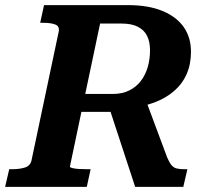

<svg xmlns="http://www.w3.org/2000/svg" viewBox="-48 -730 824 750"><path d="M375 -320 517 -351 605 -115Q613 -96 621.5 -85.5Q630 -75 642 -72Q654 -69 672 -69H684L668 0H480ZM306 -69 291 0H-28L-12 -69H-1Q28 -69 49 -75.5Q70 -82 75 -103L181 -605Q186 -627 168.5 -634Q151 -641 120 -641H109L124 -710H452Q531 -710 586 -687.5Q641 -665 669.5 -624.5Q698 -584 698 -528Q698 -479 681 -440.5Q664 -402 631.5 -374Q599 -346 553 -329Q507 -312 448 -307Q438 -304 430.5 -301Q423 -298 416.5 -296Q410 -294 403 -293H270L225 -79Q225 -76 234.5 -73.5Q244 -71 259.5 -70Q275 -69 293 -69ZM427 -638H343L285 -363H393Q429 -363 456.5 -376.5Q484 -390 502 -413.5Q520 -437 529 -467.5Q538 -498 538 -534Q538 -567 526.5 -590Q515 -613 490.5 -625.5Q466 -638 427 -638Z"/></svg>

Font: Roboto Serif 20pt SemiBold
Style: Italic
Weight: 600
Italic angle: -10°
Version: Version 1.007